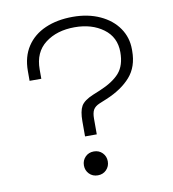

<svg xmlns="http://www.w3.org/2000/svg" viewBox="-82 -785 783 871"><g transform="rotate(-10 310.0 -350.0)"><path d="M68 -507Q68 -573 98.5 -619.5Q129 -666 184 -690Q239 -714 311 -714Q381 -714 435.5 -689Q490 -664 520 -620.5Q550 -577 550 -523V-515Q550 -442 509.5 -396Q469 -350 397 -320L363 -306Q342 -297 334 -283Q326 -269 326 -242V-170H272V-240Q272 -286 285 -309Q298 -332 341 -350L375 -364Q437 -390 466.5 -424Q496 -458 496 -519Q496 -588 443 -627Q390 -666 311 -666Q229 -666 175.5 -625Q122 -584 122 -505V-462H68ZM244 -41Q244 -64 259.5 -80Q275 -96 299 -96Q323 -96 338.5 -80Q354 -64 354 -41Q354 -18 338.5 -2Q323 14 299 14Q275 14 259.5 -2Q244 -18 244 -41Z"/></g></svg>

Font: Space Grotesk Variable
Style: Regular
Weight: 400
Designer: Florian Karsten (Space Grotesk), Colophon Foundry (Space Mono)
Foundry: Florian Karsten
Version: Version 1.106